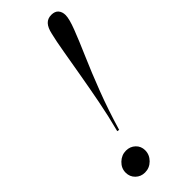

<svg xmlns="http://www.w3.org/2000/svg" viewBox="-217 -656 693 693"><g transform="rotate(-45 129.0 -310.0)"><path d="M101.6 -163.7 93.5 -165.3Q109.7 -227.4 121.4 -288.3Q133.1 -349.2 142.7 -404.8Q152.4 -460.5 160.1 -505.6Q167.7 -550.8 175 -580.6Q180.6 -606.5 191.9 -618.5Q203.2 -630.6 221.8 -630.6Q240.3 -630.6 249.2 -620.2Q258.1 -609.7 258.1 -593.5Q258.1 -574.2 242.7 -534.3Q227.4 -494.4 202.8 -437.9Q178.2 -381.5 151.6 -312.1Q125 -242.7 101.6 -163.7ZM58.9 11.3Q37.9 11.3 23.4 -2.8Q8.9 -16.9 8.9 -37.9Q8.9 -60.5 26.2 -77Q43.5 -93.5 66.1 -93.5Q87.1 -93.5 101.6 -79.8Q116.1 -66.1 116.1 -45.2Q116.1 -22.6 99.2 -5.6Q82.3 11.3 58.9 11.3Z"/></g></svg>

Font: Playfair 144pt SemiCondensed
Style: Italic
Weight: 400
Width: 4
Italic angle: -15.6°
Designer: Claus Eggers Sørensen
Foundry: Claus Eggers Sørensen
Version: Version 2.203